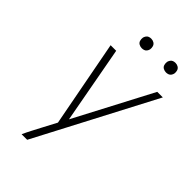

<svg xmlns="http://www.w3.org/2000/svg" viewBox="-273 -1026 1121 1121"><g transform="rotate(45 288.0 -465.0)"><path d="M138 0H184L569 -735H523L272 -257L184 -735H138L240 -198L192 -107Q178 -80 164 -53.5Q150 -27 138 0ZM479 -851Q488 -851 496.5 -854Q505 -857 510.5 -864.5Q516 -872 518 -881Q520 -893 516.5 -905Q513 -917 502.5 -923.5Q492 -930 479 -930Q470 -930 461.5 -927Q453 -924 447.5 -916Q442 -908 440 -900Q438 -887 441.5 -875Q445 -863 456 -857Q467 -851 479 -851ZM279 -851Q288 -851 296.5 -854Q305 -857 310.5 -864.5Q316 -872 318 -881Q320 -893 316.5 -905Q313 -917 302.5 -923.5Q292 -930 279 -930Q270 -930 261.5 -927Q253 -924 247.5 -916Q242 -908 240 -900Q238 -887 241.5 -875Q245 -863 256 -857Q267 -851 279 -851Z"/></g></svg>

Font: Iosevka Sparkle XLtObl
Style: Regular
Weight: 200
Italic angle: -9°
Designer: Belleve Invis
Foundry: Belleve Invis
Version: Version 4.5.0; ttfautohint (v1.8.3)